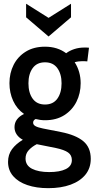

<svg xmlns="http://www.w3.org/2000/svg" viewBox="-20 -755 505 1026"><path d="M238 250.5Q174.5 250.5 126 234Q77.5 217.5 50.2 186Q23 154.5 23 110Q23 71 44.2 42.2Q65.5 13.5 102 -8Q80.5 -19.5 69 -36.8Q57.5 -54 57.5 -75.5Q57.5 -99 70.8 -116.8Q84 -134.5 108.5 -146Q70.5 -172.5 50.5 -215.8Q30.5 -259 30.5 -310.5Q30.5 -364.5 53 -408.8Q75.5 -453 118 -479.2Q160.5 -505.5 220.5 -505.5Q254.5 -505.5 282.8 -496.5Q311 -487.5 333.5 -470.5Q352 -484.5 377.2 -492.8Q402.5 -501 431.5 -501Q439 -501 444.8 -500.8Q450.5 -500.5 455.5 -500L446.5 -427Q440 -427.5 433.2 -427.8Q426.5 -428 418 -428Q411 -428 400.2 -426.8Q389.5 -425.5 379 -422.5Q394.5 -399 402.8 -370.2Q411 -341.5 411 -310.5Q411 -256 388.5 -211.2Q366 -166.5 323.5 -139.5Q281 -112.5 220.5 -112.5Q207.5 -112.5 195 -114.2Q182.5 -116 170.5 -119Q157 -112.5 157 -99.5Q157 -88 169.5 -81Q182 -74 209 -68.5L305.5 -49.5Q384.5 -34 424.8 -0.8Q465 32.5 465 94Q465 143 436.8 178Q408.5 213 357.5 231.8Q306.5 250.5 238 250.5ZM243 164.5Q299.5 164.5 331.8 148.5Q364 132.5 364 100.5Q364 74 343.8 59.8Q323.5 45.5 279 36L176.5 15.5Q151 28.5 133.8 47.2Q116.5 66 116.5 92Q116.5 129 151 146.8Q185.5 164.5 243 164.5ZM220.5 -196.5Q264 -196.5 286.5 -227.8Q309 -259 309 -310Q309 -359.5 286.5 -390.8Q264 -422 220.5 -422Q177 -422 154.5 -390.8Q132 -359.5 132 -310Q132 -259 154.5 -227.8Q177 -196.5 220.5 -196.5ZM239.5 -560 119.5 -662.5V-735L239.5 -659.5L359.5 -735V-662.5Z"/></svg>

Font: Cabin SemiCondensed SemiBold
Style: Regular
Weight: 600
Width: 4
Designer: Pablo Impallari
Foundry: Pablo Impallari. http://www.impallari.com Igino Marini. http://www.ikern.com
Version: Version 3.001